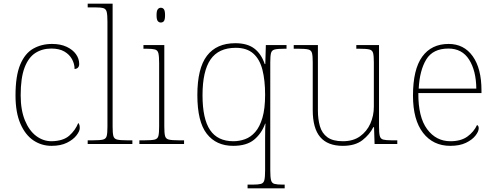

<svg xmlns="http://www.w3.org/2000/svg" viewBox="-20 -780 2682 1040"><path d="M259 10Q205 10 161 -19.5Q117 -49 90.5 -110Q64 -171 64 -263Q64 -369 89.5 -430Q115 -491 160 -516.5Q205 -542 262 -542Q308 -542 341 -526.5Q374 -511 391.5 -486.5Q409 -462 409 -433Q409 -425 406 -419Q403 -413 397.5 -410Q392 -407 384 -406Q384 -434 370 -459.5Q356 -485 328.5 -501Q301 -517 258 -517Q209 -517 171.5 -493Q134 -469 113 -413.5Q92 -358 92 -264Q92 -184 115 -128Q138 -72 176 -43.5Q214 -15 259 -15Q322 -16 355 -45Q388 -74 404 -114Q409 -108 410.5 -101.5Q412 -95 412 -86Q412 -70 394.5 -47Q377 -24 343 -7Q309 10 259 10Z M455 0V-20H485Q522 -20 538 -24Q554 -28 558 -43.5Q562 -59 562 -94V-662Q562 -699 558 -715.5Q554 -732 539.5 -736Q525 -740 495 -740H455V-760H590V-94Q590 -59 594 -43.5Q598 -28 614.5 -24Q631 -20 667 -20H697V0Z M735 0V-20H765Q802 -20 818 -24Q834 -28 838 -43.5Q842 -59 842 -94V-438Q842 -475 838 -491.5Q834 -508 819.5 -512Q805 -516 775 -516H757V-536H870V-94Q870 -59 874 -43.5Q878 -28 894.5 -24Q911 -20 947 -20H977V0ZM851 -658Q841 -658 834.5 -666Q828 -674 828 -698Q828 -721 834.5 -729.5Q841 -738 851 -738Q862 -738 868 -729.5Q874 -721 874 -698Q874 -674 868 -666Q862 -658 851 -658Z M1321 240V220H1349Q1379 220 1393.5 216Q1408 212 1412 195.5Q1416 179 1416 142V31Q1416 -2 1416 -30.5Q1416 -59 1416.5 -80Q1417 -101 1418 -110H1416Q1397 -57 1356.5 -23.5Q1316 10 1243 10Q1151 10 1100 -55.5Q1049 -121 1049 -265Q1049 -410 1101 -478Q1153 -546 1255 -546Q1319 -546 1357 -517.5Q1395 -489 1414 -433H1417L1420 -536H1532V-516H1521Q1484 -516 1468 -512Q1452 -508 1448 -492.5Q1444 -477 1444 -442V142Q1444 179 1448 195.5Q1452 212 1466.5 216Q1481 220 1511 220H1522V240ZM1244 -15Q1276 -15 1307 -26Q1338 -37 1362.5 -65Q1387 -93 1401.5 -142Q1416 -191 1416 -267Q1416 -345 1401.5 -402Q1387 -459 1352 -490Q1317 -521 1257 -521Q1164 -521 1120.5 -458Q1077 -395 1077 -264Q1077 -136 1118 -75.5Q1159 -15 1244 -15Z M1837 10Q1755 10 1714.5 -37.5Q1674 -85 1674 -184V-442Q1674 -477 1670 -492.5Q1666 -508 1650 -512Q1634 -516 1597 -516H1571V-536H1702V-181Q1702 -134 1713 -96Q1724 -58 1753.5 -36.5Q1783 -15 1837 -15Q1893 -15 1930 -41.5Q1967 -68 1986 -110.5Q2005 -153 2005 -202V-442Q2005 -477 2001 -492.5Q1997 -508 1981 -512Q1965 -516 1928 -516H1910V-536H2033V-94Q2033 -60 2037 -44Q2041 -28 2055.5 -24Q2070 -20 2100 -20H2132V0H2009L2006 -91H2002Q1983 -52 1943.5 -21Q1904 10 1837 10Z M2419 10Q2326 10 2271.5 -60.5Q2217 -131 2217 -262Q2217 -404 2267 -473Q2317 -542 2410 -542Q2493 -542 2540.5 -475.5Q2588 -409 2588 -290V-276H2246Q2245 -146 2293.5 -80.5Q2342 -15 2420 -15Q2477 -15 2512 -40.5Q2547 -66 2564 -103Q2569 -100 2571 -96Q2573 -92 2573 -85Q2573 -68 2555.5 -45.5Q2538 -23 2504 -6.5Q2470 10 2419 10ZM2560 -300Q2559 -397 2521 -457Q2483 -517 2409 -517Q2325 -517 2289 -458Q2253 -399 2248 -300Z"/></svg>

Font: Noto Rashi Hebrew Thin
Style: Regular
Weight: 250
Version: Version 1.006